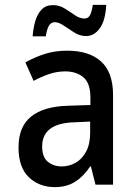

<svg xmlns="http://www.w3.org/2000/svg" viewBox="-20 -758 540 788"><path d="M205 10Q141 10 98.5 -30.5Q56 -71 56 -153Q56 -238 107.5 -279.5Q159 -321 258 -324L351 -327V-358Q351 -417 322 -441Q293 -465 248 -465Q213 -465 180 -453.5Q147 -442 118 -426L84 -502Q124 -524 165 -537Q206 -550 256 -550Q346 -550 395 -505.5Q444 -461 444 -368V0H372L353 -75H350Q324 -35 289 -12.5Q254 10 205 10ZM233 -75Q263 -75 289.5 -89.5Q316 -104 333 -135Q350 -166 350 -214V-259L282 -256Q153 -251 153 -157Q153 -113 176.5 -94Q200 -75 233 -75ZM114 -609Q116 -641 124.5 -670.5Q133 -700 150.5 -718.5Q168 -737 197 -737Q223 -737 245 -723.5Q267 -710 287 -696Q307 -682 326 -682Q343 -682 350 -697Q357 -712 361 -738H416Q413 -675 390 -642.5Q367 -610 333 -610Q308 -610 285 -624.5Q262 -639 241.5 -653Q221 -667 205 -667Q189 -667 180.5 -652Q172 -637 168 -609Z"/></svg>

Font: Noto Sans Mono ExtraCondensed Medium
Style: Regular
Weight: 500
Width: 2
Designer: Monotype Design Team
Foundry: Monotype Imaging Inc.
Version: Version 2.014